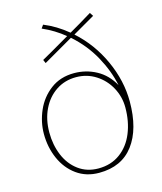

<svg xmlns="http://www.w3.org/2000/svg" viewBox="-116 -861 808 956"><g transform="rotate(-15 287.5 -382.5)"><path d="M515 -294Q515 -152 454 -71Q393 10 277 10Q210 10 161 -25.5Q112 -61 86 -120Q60 -179 60 -248Q60 -309 85.5 -367.5Q111 -426 161.5 -464Q212 -502 283 -502Q344 -502 397 -473.5Q450 -445 482 -387Q466 -464 424 -540Q382 -616 314 -676L160 -587L152 -605L205 -635L298 -689Q247 -731 185 -758L197 -775Q261 -749 319 -701Q365 -727 437 -771L449 -753L335 -687Q419 -612 467 -506.5Q515 -401 515 -294ZM486 -271Q486 -326 460 -374Q434 -422 388.5 -451Q343 -480 287 -480Q229 -480 184 -450Q139 -420 113.5 -367.5Q88 -315 88 -248Q88 -184 110.5 -130Q133 -76 176.5 -44Q220 -12 279 -12Q344 -12 391 -46.5Q438 -81 462 -140Q486 -199 486 -271Z"/></g></svg>

Font: Trirong Thin
Style: Regular
Weight: 250
Designer: Katatrad Team
Foundry: CadsonDemak
Version: Version 1.001